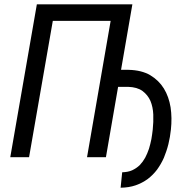

<svg xmlns="http://www.w3.org/2000/svg" viewBox="-20 -731 899 893"><path d="M578.1 -406.2H543L595.7 -710.9H151.4L27.8 0H115.2L225.6 -633.8H494.6L384.8 0H472.7L529.3 -327.1H575.7C604 -326.2 626.5 -319.8 643.1 -307.6C659.2 -295.4 671.4 -280.3 679.7 -261.7C687.5 -242.7 691.9 -221.7 692.9 -198.7C693.8 -175.3 692.9 -151.9 690.4 -128.4C689 -114.3 686.5 -99.1 684.1 -84C681.2 -68.8 677.2 -53.7 672.9 -39.1C668 -24.4 662.1 -10.7 655.3 2.4C647.9 15.6 639.6 26.9 629.9 37.1C619.6 46.9 607.9 54.7 594.7 61C581.5 66.9 565.9 69.8 548.3 70.3L541 142.1C566.9 141.6 589.8 138.2 610.8 130.9C631.8 123.5 650.4 113.8 667 101.6C683.1 89.4 697.8 74.7 710.4 58.1C722.7 41 733.4 22.9 742.2 2.9C750.5 -17.6 757.8 -38.6 763.2 -60.5C768.6 -82.5 772.5 -105.5 774.9 -128.4C778.8 -164.1 778.3 -198.7 773.4 -231.9C768.1 -264.6 757.8 -293.9 742.2 -319.3C726.6 -344.7 705.6 -365.2 678.7 -381.3C651.9 -397 618.2 -405.3 578.1 -406.2Z"/></svg>

Font: Roboto Condensed
Style: Italic
Weight: 400
Designer: Google
Version: Version 1.000;PS 001.000;hotconv 1.0.88;makeotf.lib2.5.64775